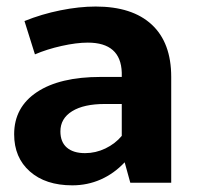

<svg xmlns="http://www.w3.org/2000/svg" viewBox="-20 -554 596 582"><path d="M499 -320.8V0H375L357.9 -62Q325.7 -27.8 285.4 -10Q245.1 7.8 199.2 7.8Q118.2 7.8 70.6 -34.2Q22.9 -76.2 22.9 -147Q22.9 -229 92 -274.9Q161.1 -320.8 285.2 -320.8H349.1V-334Q346.2 -424.8 246.1 -424.8Q211.9 -424.8 167 -414.8Q122.1 -404.8 85.9 -389.2L54.2 -490.2Q106 -511.2 163.1 -522.7Q220.2 -534.2 270 -534.2Q380.9 -534.2 439.9 -479.5Q499 -424.8 499 -320.8ZM163.1 -155.8Q163.1 -123.5 182.6 -106.7Q202.1 -89.8 237.8 -89.8Q270 -89.8 299.6 -104Q329.1 -118.2 349.1 -142.1V-238.8H297.9Q233.9 -238.8 198.5 -216.8Q163.1 -194.8 163.1 -155.8Z"/></svg>

Font: Sarala
Style: Bold
Weight: 700
Designer: Andres Torresi
Foundry: Huerta Tipografica
Version: Version 1.004;PS 001.003;hotconv 1.0.70;makeotf.lib2.5.58329